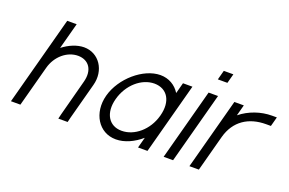

<svg xmlns="http://www.w3.org/2000/svg" viewBox="-100 -1147 2301 1529"><g transform="rotate(20 1050.0 -383.0)"><path d="M556.4 -20 638.4 -326C675.5 -461 594.2 -583 467.2 -583C407.5 -582.5 343.3 -555.4 288.3 -512.6L337.2 -695L347.9 -735H267.9L257.2 -695L158.4 -326L147.6 -286L76.4 -20L65.6 20H145.6L156.4 -20L227.6 -286L238.4 -326C266.2 -430 352.8 -503 445.8 -503C538.5 -502 586.2 -430 558.4 -326L477.1 -19L467.4 21H546.4Z M763.3 -281C720.7 -122 807.6 20 952.6 20C953.1 20 953.7 20 954.2 20C1026.7 20 1103.2 -15.5 1167 -70.8L1153.4 -20L1142.6 20H1222.6L1233.4 -20L1303.3 -281L1304.3 -284.8L1373.5 -543L1384.2 -583H1304.2L1293.5 -543L1279.7 -491.3C1245.1 -547.1 1186.8 -583 1114.2 -583C969.9 -582 806.2 -441 763.3 -281ZM843.3 -281C878.1 -411 983.8 -503 1092.8 -503C1202.5 -502 1258.1 -411 1223.3 -281L1222 -276.3C1186.9 -148.8 1081.8 -60 974.1 -60C973.5 -60 972.9 -60 972.4 -60C865.2 -60 808.9 -152.7 843.3 -281Z M1594.4 -707H1595.4H1635.4L1656.9 -787H1616.9H1615.9H1575.9L1554.4 -707ZM1510.5 -543 1370.4 -20 1359.6 20H1439.6L1450.4 -20L1590.5 -543L1601.2 -583H1521.2Z M1794.8 -490 1809 -543 1819.7 -583H1739.7L1729 -543L1660.1 -285.9C1659.7 -284.6 1659.4 -283.3 1659.1 -282L1648.3 -242L1588.9 -20L1578.1 20H1658.1L1668.9 -20L1728.3 -242L1739.1 -282L1740.3 -286.8C1780.4 -432.5 1890.9 -503 2038.3 -503H2078.3L2099.7 -583H2059.7C1964.3 -583 1869.5 -549.8 1794.8 -490Z"/></g></svg>

Font: Nordica Advanced
Style: RegularObl
Weight: 300
Version: Version 1.07